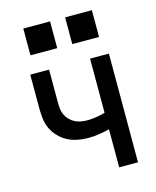

<svg xmlns="http://www.w3.org/2000/svg" viewBox="-111 -811 722 887"><g transform="rotate(-15 250.0 -367.0)"><path d="M348 0V-182Q323 -176 297.5 -172Q272 -168 246 -168Q220 -168 194.5 -173Q169 -178 146.5 -190Q124 -202 106 -221Q88 -240 77.5 -263.5Q67 -287 64.5 -313Q62 -339 62 -364V-520H152V-364Q152 -349 153.5 -333.5Q155 -318 161.5 -304Q168 -290 179 -278.5Q190 -267 204 -260Q218 -253 233 -250.5Q248 -248 264 -248Q285 -248 306 -251.5Q327 -255 348 -261V-520H438V0ZM286 -606V-734H414V-606ZM86 -606V-734H214V-606Z"/></g></svg>

Font: Iosevka SS04 Medium
Style: Regular
Weight: 500
Monospace: yes
Designer: Belleve Invis
Foundry: Belleve Invis
Version: Version 19.0.0; ttfautohint (v1.8.4)